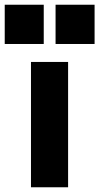

<svg xmlns="http://www.w3.org/2000/svg" viewBox="-77 -792 420 812"><path d="M54 0V-530H211V0ZM108 -772V-606H-57V-772ZM323 -772V-606H158V-772Z"/></svg>

Font: Cooper Hewitt
Style: Bold
Weight: 711
Designer: Village Type and Design LLC
Foundry: Cooper Hewitt Smithsonian Design Museum
Version: 1.000